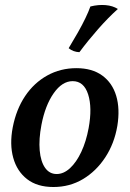

<svg xmlns="http://www.w3.org/2000/svg" viewBox="-20 -740 519 769"><path d="M194 9Q129 9 88.5 -22.5Q48 -54 33 -108Q18 -162 31 -230Q45 -302 80.5 -355Q116 -408 169 -437.5Q222 -467 286 -467Q349 -467 389.5 -437.5Q430 -408 445.5 -356Q461 -304 450 -236Q438 -165 401.5 -109.5Q365 -54 312 -22.5Q259 9 194 9ZM207 -43Q235 -43 260.5 -66.5Q286 -90 305.5 -131.5Q325 -173 335 -227Q350 -309 333 -362Q316 -415 271 -415Q229 -415 195 -366.5Q161 -318 146 -240Q135 -182 139 -137.5Q143 -93 160.5 -68Q178 -43 207 -43ZM342 -714Q374 -722 403 -719.5Q432 -717 452 -704Q413 -669 373 -623.5Q333 -578 298 -531Q273 -532 255 -547Q275 -580 292 -610Q309 -640 322 -667Q335 -694 342 -714Z"/></svg>

Font: Vollkorn Medium
Style: Italic
Weight: 500
Italic angle: -11°
Designer: Friedrich Althausen
Foundry: Friedrich Althausen
Version: Version 5.000